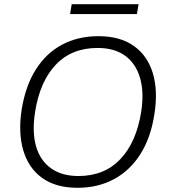

<svg xmlns="http://www.w3.org/2000/svg" viewBox="-20 -885 805 913"><path d="M83 -364Q101 -476 150 -554Q199 -632 275 -672.5Q351 -713 448 -713Q551 -713 616.5 -666.5Q682 -620 707 -536Q732 -452 714 -341Q697 -230 647.5 -152Q598 -74 522 -33Q446 8 348 8Q246 8 181 -38.5Q116 -85 91 -169Q66 -253 83 -364ZM147 -354Q132 -259 151 -191Q170 -123 221.5 -85.5Q273 -48 353 -48Q476 -48 552 -128Q628 -208 651 -351Q666 -445 646 -514Q626 -583 575 -620Q524 -657 444 -657Q321 -657 245.5 -577.5Q170 -498 147 -354ZM313 -818 321 -865H639L631 -818Z"/></svg>

Font: Mulish ExtraLight Light
Style: Italic
Weight: 300
Italic angle: -9°
Version: Version 3.603